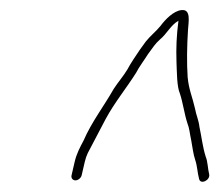

<svg xmlns="http://www.w3.org/2000/svg" viewBox="-20 -657 434 380"><path d="M141.6 -310 147.6 -336C149.1 -342.7 151.2 -348.7 153.7 -354C166.3 -377.7 177.1 -398.2 189.4 -422C206.6 -453.9 230.8 -483.4 249.4 -513C254.5 -523.5 267.2 -540.5 273 -550L284.7 -566C287.6 -570 291.6 -574.3 296.7 -579C310.3 -590.1 317.6 -607 333.2 -616C329.3 -586.2 328.4 -562.3 329.3 -534C330.2 -514.4 329.9 -485.9 336 -472C341.8 -454.9 345 -431.1 350.6 -414C355.3 -402 355.4 -393 358.5 -379L361.9 -359C363 -352.3 364.5 -346 366.5 -340C370.5 -328.1 370.7 -315.2 374 -303C376.6 -290.7 396.5 -300.3 394 -312C391.3 -322.3 391.2 -337.5 387.1 -347C381 -366.4 379 -386.1 374.7 -406C373.4 -418.8 368.2 -429.2 366 -442C360.8 -465.3 353.9 -478.8 351.4 -504C349.5 -532.8 350 -566 352.1 -598C353.1 -613.9 358.5 -639.4 339.1 -637C323.7 -635.6 306.9 -618.3 297.9 -606C289.5 -595.5 277.2 -585.7 268.7 -575L257.1 -559C249 -547 238.5 -531.7 231.8 -519C224 -506.1 214 -494.8 205 -481C186.8 -448.6 161.1 -415.3 145.5 -379C138.2 -365.2 131.4 -352.8 127.6 -336L121.6 -310C120.3 -304.7 124 -300 129.3 -300C134.5 -300 140.3 -304.7 141.6 -310Z"/></svg>

Font: HoneyBee
Style: UltLitIt
Weight: 100
Foundry: Cannot Into Space Fonts
Version: Version 0.89